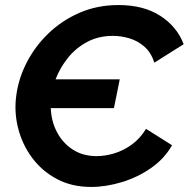

<svg xmlns="http://www.w3.org/2000/svg" viewBox="-20 -734 756 760"><path d="M341 6Q264 6 205 -25.5Q146 -57 107 -109.5Q68 -162 51.5 -227.5Q35 -293 45 -360Q54 -425 86.5 -488Q119 -551 172 -602Q225 -653 295 -683.5Q365 -714 449 -714Q549 -714 615 -671Q681 -628 707 -559L591 -486Q578 -526 552 -549Q526 -572 493 -582Q460 -592 427 -592Q370 -592 325 -568Q280 -544 248.5 -504.5Q217 -465 200 -420H454L431 -306H181Q183 -254 205.5 -211Q228 -168 268 -142Q308 -116 363 -116Q396 -116 432.5 -127Q469 -138 502 -162Q535 -186 558 -224L661 -159Q631 -106 578 -69Q525 -32 462 -13Q399 6 341 6Z"/></svg>

Font: Raleway
Style: Bold Italic
Weight: 700
Italic angle: -12°
Designer: Matt McInerney, Pablo Impallari, Rodrigo Fuenzalida
Foundry: Matt McInerney, Pablo Impallari, Rodrigo Fuenzalida
Version: Version 4.101;RELEASE